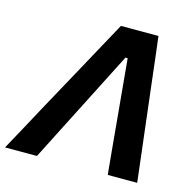

<svg xmlns="http://www.w3.org/2000/svg" viewBox="-133 -821 947 929"><g transform="rotate(15 340.5 -356.5)"><path d="M-29 0Q2.5 -58 37.5 -121.5Q72 -185 103 -242.5L237 -487Q272.5 -552.5 302 -606Q331 -659 360.5 -713H548.5Q555 -659 561.5 -606.5Q567.5 -553.5 575.5 -486.5L604.5 -241.5Q611.5 -182 619 -119.5Q626.5 -56.5 633 0H485.5Q478.5 -74 471.2 -151.2Q464 -228.5 457.5 -300L432.5 -570.5H421.5L284 -300.5Q248 -230 207.5 -150.5Q167 -71 131 0Z"/></g></svg>

Font: Heraclito SemiBold
Style: Italic
Weight: 600
Italic angle: -12°
Designer: Kostas Bartsokas (font) & Cristiano Sobral (main changes)
Foundry: Kostas Bartsokas (font) & Cristiano Sobral (main changes)
Version: Version 1.00;July 8, 2020;FontCreator 13.0.0.2655 64-bit